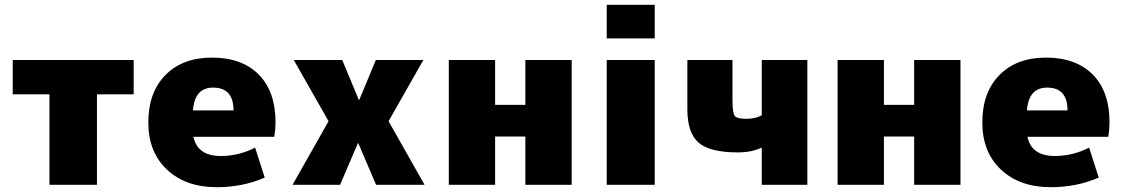

<svg xmlns="http://www.w3.org/2000/svg" viewBox="-20 -770 4676 800"><path d="M537 -520V-377H384V0H186V-377H33V-520Z M784 -310H953Q953 -405 868 -405Q791 -405 784 -310ZM786 -200Q803 -120 900 -120Q975 -120 1043 -155L1083 -30Q991 10 883 10Q754 10 676 -63Q598 -136 598 -260Q598 -385 669.5 -457.5Q741 -530 863 -530Q988 -530 1058 -459.5Q1128 -389 1128 -260Q1128 -233 1123 -200Z M1473 -173H1471L1397 0H1199L1349 -265L1204 -520H1406L1475 -354H1477L1546 -520H1744L1599 -265L1749 0H1547Z M2043 -201V0H1850V-520H2043V-333H2169V-520H2362V0H2169V-201Z M2508 0V-520H2708V0ZM2508 -610V-750H2708V-610Z M3154 -155Q3112 -135 3054 -135Q2938 -135 2891 -175.5Q2844 -216 2844 -315V-520H3032V-353Q3032 -299 3041.5 -287Q3051 -275 3089 -275Q3129 -275 3154 -290V-520H3344V0H3154Z M3663 -201V0H3470V-520H3663V-333H3789V-520H3982V0H3789V-201Z M4259 -310H4428Q4428 -405 4343 -405Q4266 -405 4259 -310ZM4261 -200Q4278 -120 4375 -120Q4450 -120 4518 -155L4558 -30Q4466 10 4358 10Q4229 10 4151 -63Q4073 -136 4073 -260Q4073 -385 4144.5 -457.5Q4216 -530 4338 -530Q4463 -530 4533 -459.5Q4603 -389 4603 -260Q4603 -233 4598 -200Z"/></svg>

Font: M PLUS 1p Black
Style: Regular
Weight: 900
Version: Version 1.061